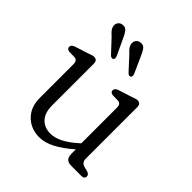

<svg xmlns="http://www.w3.org/2000/svg" viewBox="-189 -820 967 967"><g transform="rotate(45 294.0 -336.5)"><path d="M101 -128.5V-370.5Q101 -396.5 80 -398.5L41 -399.5Q23.5 -402.5 23.5 -416.5Q23.5 -431 44 -438L109.5 -459Q120.5 -462.5 130.5 -466.2Q140.5 -470 148 -470Q171.5 -470 171.5 -445V-146.5Q171.5 -94.5 197.5 -67.2Q223.5 -40 265.5 -40Q325.5 -40 401 -107.5L410.5 -116V-370.5Q410.5 -396.5 389.5 -398.5L350.5 -399.5Q333 -402.5 333 -416.5Q333 -431 353.5 -438L419 -459Q430 -462.5 440 -466.2Q450 -470 457.5 -470Q481 -470 481 -445V-77Q481 -50 507 -43L528 -38Q548.5 -32 548.5 -18Q548.5 0 525.5 0H456Q433.5 0 423 -10.2Q412.5 -20.5 412.5 -46V-75Q364.5 -32.5 321.5 -10Q278.5 12.5 239 12.5Q179 12.5 140 -26.2Q101 -65 101 -128.5ZM313 -637 351 -552.5Q353.5 -545.5 354 -539.5Q354.5 -533.5 350 -530Q340 -523 329 -534L264 -604.5Q251.5 -615.5 243.5 -626.2Q235.5 -637 234 -649.5Q232.5 -664.5 241 -674.8Q249.5 -685 264 -686Q283 -688 293.2 -674.2Q303.5 -660.5 313 -637ZM186 -638 225.5 -553.5Q228 -547 228.5 -541Q229 -535 225 -531Q215.5 -524 203.5 -534.5L138.5 -604Q126 -614.5 117.5 -625.2Q109 -636 107 -648.5Q105 -663 113.2 -673.5Q121.5 -684 135.5 -685.5Q154.5 -688 165.2 -674.5Q176 -661 186 -638Z"/></g></svg>

Font: Fraunces 9pt S100 Light
Style: Regular
Weight: 300
Version: Version 1.000; ttfautohint (v1.8.3)